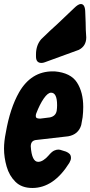

<svg xmlns="http://www.w3.org/2000/svg" viewBox="-32 -928 449 955"><path d="M174 -615Q147 -615 147 -647V-657Q147 -703 173 -733Q219 -778 255 -810Q296 -848 336 -887Q357 -908 370 -908Q391 -908 392 -869L394 -816Q394 -780 397 -742Q397 -699 360 -680L190 -618Q182 -615 174 -615ZM129 7Q76 7 45 -23.5Q14 -54 1 -99.5Q-12 -145 -12 -189Q-12 -225 -3 -269Q18 -390 63 -469Q123 -573 230 -573H240Q320 -566 351 -517.5Q382 -469 382 -396Q382 -371 379 -345L372 -306Q358 -259 307 -250L150 -232Q121 -230 121 -200Q126 -123 158 -123Q171 -123 185 -132.5Q199 -142 209 -154Q226 -174 237.5 -179Q249 -184 258 -184Q263 -184 267 -183Q271 -182 296 -174Q308 -169 314.5 -162Q321 -155 321 -142Q321 -132 313 -118Q235 7 129 7ZM168 -338 216 -344Q245 -350 250 -377Q252 -391 252 -405Q252 -467 222 -467Q206 -467 186 -438.5Q166 -410 148 -363Q146 -357 146 -352Q146 -342 153 -340Q160 -338 168 -338Z"/></svg>

Font: Bangerz
Style: Bold
Weight: 700
Designer: vernon adams
Foundry: Vernon Adams
Version: Version 2.10;February 7, 2025;FontCreator 13.0.0.2683 64-bit